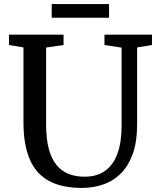

<svg xmlns="http://www.w3.org/2000/svg" viewBox="-20 -913 780 941"><path d="M381.5 8Q283 8 219.8 -26.5Q156.5 -61 125.8 -132.2Q95 -203.5 95 -313.5V-680.5L24 -692.5V-743H291.5V-692.5L206 -680V-303Q206 -232 219.2 -183Q232.5 -134 257.2 -104Q282 -74 316.5 -60.5Q351 -47 394 -47Q455.5 -47 495.8 -76.2Q536 -105.5 556 -161.2Q576 -217 576 -296.5V-679.5L492 -692.5V-743H725V-692.5L652 -680.5V-302.5Q652 -221 631.8 -162.2Q611.5 -103.5 575 -65.8Q538.5 -28 489 -10Q439.5 8 381.5 8ZM514.5 -893V-826H233.5V-893Z"/></svg>

Font: Merriweather Light 18pt
Style: Regular
Weight: 400
Version: Version 2.100